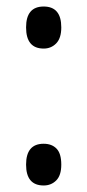

<svg xmlns="http://www.w3.org/2000/svg" viewBox="-20 -560 268 589"><path d="M60 -476Q60 -540 114 -540Q168 -540 168 -476Q168 -443 152.5 -427Q137 -411 114 -411Q60 -411 60 -476ZM60 -55Q60 -119 114 -119Q139 -119 153.5 -104Q168 -89 168 -55Q168 -22 152.5 -6.5Q137 9 114 9Q60 9 60 -55Z"/></svg>

Font: Noto Sans Lao Looped UI ExtraCond
Style: Regular
Weight: 400
Width: 2
Designer: Mark Frömberg, Ben Mitchell
Foundry: The Fontpad Ltd
Version: Version 1.001; ttfautohint (v1.8.4.7-5d5b)